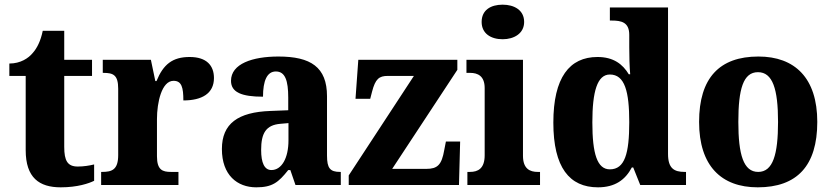

<svg xmlns="http://www.w3.org/2000/svg" viewBox="-20 -792 3560 822"><path d="M240 10C312 10 361 -7 383 -18V-88C363 -83 338 -79 313 -79C269 -79 255 -104 255 -163V-467H374V-536H255V-660H163C154 -616 138 -585 120 -565C102 -543 68 -520 20 -520V-467H90V-149C90 -31 148 10 240 10Z M413 0H744V-56H712C676 -56 652 -64 652 -123V-282C652 -353 672 -446 723 -446C758 -446 765 -417 765 -362C845 -362 896 -392 896 -458C896 -511 865 -548 792 -548C718 -548 679 -516 650 -445H645L626 -536H420V-480H423C465 -480 486 -471 486 -412V-128C486 -65 459 -56 417 -56H413Z M1077 10C1146 10 1172 -11 1214 -64H1223L1245 0H1439V-56H1436C1393 -56 1380 -72 1380 -126V-380C1380 -505 1310 -550 1172 -550C1061 -550 969 -519 969 -446C969 -397 1014 -378 1106 -378C1106 -446 1123 -486 1161 -486C1201 -486 1214 -447 1214 -374V-320L1138 -317C999 -312 930 -263 930 -154C930 -42 996 10 1077 10ZM1142 -64C1112 -64 1098 -95 1098 -150C1098 -221 1118 -257 1181 -262L1215 -265V-191C1215 -115 1186 -64 1142 -64Z M1473 0H1945L1950 -186H1889L1882 -150C1871 -86 1853 -69 1805 -69H1659L1938 -493V-536H1514L1502 -369H1565L1573 -400C1587 -454 1603 -467 1640 -467H1752L1473 -41Z M2132 -624C2181 -624 2224 -649 2224 -698C2224 -749 2181 -772 2132 -772C2081 -772 2042 -749 2042 -698C2042 -649 2081 -624 2132 -624ZM1981 0H2292V-56H2282C2249 -56 2219 -69 2219 -125V-536H1977V-480H1993C2025 -480 2055 -467 2055 -415V-127C2055 -70 2026 -56 1992 -56H1981Z M2540 10C2613 10 2657 -22 2685 -75H2691L2721 0H2917V-56H2911C2866 -56 2840 -71 2840 -133V-760H2591V-704H2599C2640 -704 2674 -697 2674 -643V-590C2674 -553 2675 -507 2678 -474H2672C2646 -517 2607 -548 2538 -548C2418 -548 2349 -460 2349 -267C2349 -75 2418 10 2540 10ZM2591 -67C2537 -67 2516 -133 2516 -268C2516 -400 2537 -473 2591 -473C2655 -473 2674 -400 2674 -269C2674 -135 2655 -67 2591 -67Z M3224 10C3392 10 3479 -82 3479 -270C3479 -458 3383 -550 3227 -550C3060 -550 2973 -458 2973 -270C2973 -82 3068 10 3224 10ZM3226 -56C3163 -56 3141 -130 3141 -270C3141 -411 3162 -483 3225 -483C3288 -483 3311 -411 3311 -270C3311 -130 3289 -56 3226 -56Z"/></svg>

Font: Noto Serif Tamil SemiCondensed ExtraBold
Style: Regular
Weight: 800
Width: 4
Designer: Indian Type Foundry, Tom Grace, and the Monotype Design Team
Foundry: Monotype Imaging Inc.
Version: Version 2.004